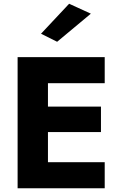

<svg xmlns="http://www.w3.org/2000/svg" viewBox="-20 -1005 643 1025"><path d="M465 -932 349 -985 199 -825 285 -782ZM74 -700V0H539V-139H236V-300H519V-436H236V-561H539V-700Z"/></svg>

Font: Jost
Style: Bold
Weight: 700
Version: Version 3.710